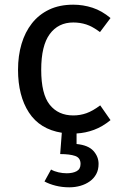

<svg xmlns="http://www.w3.org/2000/svg" viewBox="-20 -559 516 820"><path d="M324 141Q324 115 301 107Q278 99 237 99L244 8Q150 -7 103.5 -78.5Q57 -150 57 -261Q57 -321 72 -371.5Q87 -422 116.5 -459.5Q146 -497 190 -518Q234 -539 293 -539Q335 -539 375 -526Q415 -513 452 -482L407 -422Q375 -446 348.5 -454.5Q322 -463 293 -463Q229 -463 192.5 -413.5Q156 -364 156 -261Q156 -157 192.5 -111.5Q229 -66 293 -66Q322 -66 349 -75.5Q376 -85 408 -109L452 -46Q418 -18 381.5 -4.5Q345 9 307 11V56Q357 61 379 85.5Q401 110 401 141Q401 166 391 184.5Q381 203 363.5 215.5Q346 228 323.5 234.5Q301 241 276 241Q245 241 217.5 234Q190 227 170 216L198 165Q212 173 230 177Q248 181 265 181Q291 181 307.5 172Q324 163 324 141Z"/></svg>

Font: Feura Sans
Style: Regular
Weight: 400
Designer: Carrois Corporate & Edenspiekermann
Foundry: Carrois Corporate GbR & Edenspiekermann AG
Version: Version 1.001